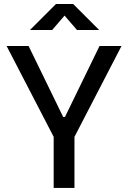

<svg xmlns="http://www.w3.org/2000/svg" viewBox="-20 -918 626 938"><path d="M242.2 0V-249.5L12.2 -693.4H119.6L288.6 -346.7H297.4L466.3 -693.4H573.7L343.8 -249.5V0ZM126.5 -771.5 253.4 -898.4H337.4L464.4 -771.5H356L295.4 -841.8L234.9 -771.5Z"/></svg>

Font: Cascadia Mono PL
Style: Regular
Weight: 400
Monospace: yes
Designer: Aaron Bell
Foundry: Saja Typeworks
Version: Version 2404.023; ttfautohint (v1.8.4)